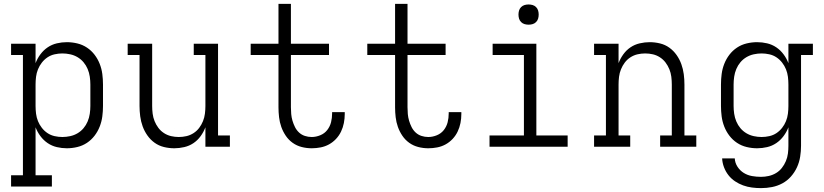

<svg xmlns="http://www.w3.org/2000/svg" viewBox="-20 -755 4240 988"><path d="M37 205V147H98V-472H37V-530H163V-430Q172 -454 188 -475.5Q204 -497 225.5 -511.5Q247 -526 272.5 -532Q298 -538 324 -538Q351 -538 378 -531.5Q405 -525 427.5 -510Q450 -495 466.5 -473.5Q483 -452 493 -426.5Q503 -401 506.5 -374Q510 -347 510 -320V-210Q510 -183 506.5 -156Q503 -129 493 -103.5Q483 -78 466.5 -56.5Q450 -35 427.5 -20Q405 -5 378 1.5Q351 8 324 8Q298 8 272.5 2Q247 -4 225.5 -18.5Q204 -33 188 -54.5Q172 -76 163 -100V147H247V205ZM301 -50Q321 -50 341.5 -54.5Q362 -59 379.5 -69.5Q397 -80 410 -95.5Q423 -111 431 -130Q439 -149 442 -169.5Q445 -190 445 -210V-320Q445 -340 442 -360.5Q439 -381 431 -400Q423 -419 410 -434.5Q397 -450 379.5 -460.5Q362 -471 341.5 -475.5Q321 -480 301 -480Q281 -480 261 -475.5Q241 -471 224.5 -460Q208 -449 195.5 -433Q183 -417 175.5 -398.5Q168 -380 165.5 -360Q163 -340 163 -320V-210Q163 -190 165.5 -170Q168 -150 175.5 -131.5Q183 -113 195.5 -97Q208 -81 224.5 -70Q241 -59 261 -54.5Q281 -50 301 -50Z M877 8Q850 8 823.5 1.5Q797 -5 775.5 -20.5Q754 -36 738.5 -58Q723 -80 714 -105Q705 -130 701.5 -156.5Q698 -183 698 -210V-472H637V-530H763V-210Q763 -190 765.5 -170Q768 -150 775.5 -131.5Q783 -113 795 -97Q807 -81 824 -70Q841 -59 860.5 -54.5Q880 -50 900 -50Q920 -50 939.5 -54.5Q959 -59 976 -70Q993 -81 1005 -97Q1017 -113 1024.5 -131.5Q1032 -150 1034.5 -170Q1037 -190 1037 -210V-472H977V-530H1102V-58H1163V0H1037V-100Q1028 -76 1012.5 -54.5Q997 -33 975.5 -18.5Q954 -4 928 2Q902 8 877 8Z M1584 8Q1558 8 1532.5 1.5Q1507 -5 1486 -20Q1465 -35 1450.5 -56.5Q1436 -78 1427.5 -102Q1419 -126 1416 -152Q1413 -178 1413 -203V-472H1270V-530H1413V-735H1477V-530H1673V-472H1477V-203Q1477 -186 1478.5 -168.5Q1480 -151 1485 -134Q1490 -117 1498 -101Q1506 -85 1519 -73Q1532 -61 1549 -55.5Q1566 -50 1584 -50Q1606 -50 1628 -59Q1650 -68 1664 -86Q1678 -104 1683.5 -126Q1689 -148 1689 -171Q1689 -173 1689 -174.5Q1689 -176 1689 -178H1754Q1754 -176 1754 -173.5Q1754 -171 1754 -168Q1754 -145 1749.5 -122Q1745 -99 1735 -78Q1725 -57 1709 -40Q1693 -23 1673 -12Q1653 -1 1630 3.5Q1607 8 1584 8Z M2184 8Q2158 8 2132.5 1.5Q2107 -5 2086 -20Q2065 -35 2050.5 -56.5Q2036 -78 2027.5 -102Q2019 -126 2016 -152Q2013 -178 2013 -203V-472H1870V-530H2013V-735H2077V-530H2273V-472H2077V-203Q2077 -186 2078.5 -168.5Q2080 -151 2085 -134Q2090 -117 2098 -101Q2106 -85 2119 -73Q2132 -61 2149 -55.5Q2166 -50 2184 -50Q2206 -50 2228 -59Q2250 -68 2264 -86Q2278 -104 2283.5 -126Q2289 -148 2289 -171Q2289 -173 2289 -174.5Q2289 -176 2289 -178H2354Q2354 -176 2354 -173.5Q2354 -171 2354 -168Q2354 -145 2349.5 -122Q2345 -99 2335 -78Q2325 -57 2309 -40Q2293 -23 2273 -12Q2253 -1 2230 3.5Q2207 8 2184 8Z M2499 0V-58H2676V-472H2515V-530H2740V-58H2901V0ZM2700 -628Q2689 -628 2679 -631Q2669 -634 2661.5 -641.5Q2654 -649 2651 -659Q2648 -669 2648 -680Q2648 -691 2651 -701Q2654 -711 2661.5 -718.5Q2669 -726 2679 -729Q2689 -732 2700 -732Q2711 -732 2721 -729Q2731 -726 2738.5 -718.5Q2746 -711 2749 -701Q2752 -691 2752 -680Q2752 -669 2749 -659Q2746 -649 2738.5 -641.5Q2731 -634 2721 -631Q2711 -628 2700 -628Z M3037 0V-58H3098V-472H3037V-530H3163V-430Q3172 -454 3187.5 -475.5Q3203 -497 3224.5 -511.5Q3246 -526 3272 -532Q3298 -538 3323 -538Q3350 -538 3376.5 -531.5Q3403 -525 3424.5 -509.5Q3446 -494 3461.5 -472Q3477 -450 3486 -425Q3495 -400 3498.5 -373.5Q3502 -347 3502 -320V-58H3563V0H3377V-58H3437V-320Q3437 -340 3434.5 -360Q3432 -380 3424.5 -398.5Q3417 -417 3405 -433Q3393 -449 3376 -460Q3359 -471 3339.5 -475.5Q3320 -480 3300 -480Q3280 -480 3260.5 -475.5Q3241 -471 3224 -460Q3207 -449 3195 -433Q3183 -417 3175.5 -398.5Q3168 -380 3165.5 -360Q3163 -340 3163 -320V-58H3223V0Z M3896 213Q3873 213 3849.5 210Q3826 207 3804 199Q3782 191 3762.5 178Q3743 165 3728.5 146.5Q3714 128 3705.5 105.5Q3697 83 3696 60H3761Q3762 83 3775 103Q3788 123 3807.5 135Q3827 147 3850 151Q3873 155 3896 155Q3916 155 3936 150.5Q3956 146 3973.5 135.5Q3991 125 4003.5 109Q4016 93 4024 74Q4032 55 4034.5 35Q4037 15 4037 -5V-100Q4028 -76 4012 -54.5Q3996 -33 3974.5 -18.5Q3953 -4 3927.5 2Q3902 8 3876 8Q3849 8 3822 1.5Q3795 -5 3772.5 -20Q3750 -35 3733.5 -56.5Q3717 -78 3707 -103.5Q3697 -129 3693.5 -156Q3690 -183 3690 -210V-320Q3690 -347 3693.5 -374Q3697 -401 3707 -426.5Q3717 -452 3733.5 -473.5Q3750 -495 3772.5 -510Q3795 -525 3822 -531.5Q3849 -538 3876 -538Q3902 -538 3927.5 -532Q3953 -526 3974.5 -511.5Q3996 -497 4012 -475.5Q4028 -454 4037 -430V-530H4163V-472H4102V-5Q4102 23 4097.5 51.5Q4093 80 4081 106Q4069 132 4050 153.5Q4031 175 4006 188.5Q3981 202 3953 207.5Q3925 213 3896 213ZM3899 -50Q3919 -50 3939 -54.5Q3959 -59 3975.5 -70Q3992 -81 4004.5 -97Q4017 -113 4024.5 -131.5Q4032 -150 4034.5 -170Q4037 -190 4037 -210V-320Q4037 -340 4034.5 -360Q4032 -380 4024.5 -398.5Q4017 -417 4004.5 -433Q3992 -449 3975.5 -460Q3959 -471 3939 -475.5Q3919 -480 3899 -480Q3879 -480 3858.5 -475.5Q3838 -471 3820.5 -460.5Q3803 -450 3790 -434.5Q3777 -419 3769 -400Q3761 -381 3758 -360.5Q3755 -340 3755 -320V-210Q3755 -190 3758 -169.5Q3761 -149 3769 -130Q3777 -111 3790 -95.5Q3803 -80 3820.5 -69.5Q3838 -59 3858.5 -54.5Q3879 -50 3899 -50Z"/></svg>

Font: Iosevka Slab Light Extended
Style: Regular
Weight: 300
Width: 7
Monospace: yes
Designer: Belleve Invis
Foundry: Belleve Invis
Version: Version 11.1.0; ttfautohint (v1.8.3)